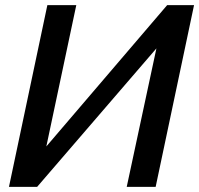

<svg xmlns="http://www.w3.org/2000/svg" viewBox="-20 -730 778 750"><path d="M15 0 165 -710H278L161 -158L633 -710H738L588 0H475L591 -541L125 0Z"/></svg>

Font: Raleway SemiBold
Style: Italic
Weight: 600
Italic angle: -12°
Designer: Matt McInerney, Pablo Impallari, Rodrigo Fuenzalida
Foundry: Matt McInerney, Pablo Impallari, Rodrigo Fuenzalida
Version: Version 4.026